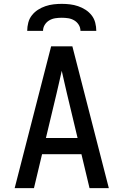

<svg xmlns="http://www.w3.org/2000/svg" viewBox="-20 -975 640 995"><path d="M56 0 245 -735H355L544 0H444L402 -176H198L156 0ZM382 -260 327 -490Q320 -519 313.5 -548.5Q307 -578 300 -608Q293 -578 286.5 -548.5Q280 -519 273 -490L218 -260ZM121 -815Q121 -836 126.5 -857.5Q132 -879 145.5 -896Q159 -913 177 -924.5Q195 -936 215.5 -943Q236 -950 257.5 -952.5Q279 -955 300 -955Q321 -955 342.5 -952.5Q364 -950 384.5 -943Q405 -936 423 -924.5Q441 -913 454.5 -896Q468 -879 473.5 -857.5Q479 -836 479 -815H397Q397 -832 388 -846.5Q379 -861 364.5 -869.5Q350 -878 333.5 -880.5Q317 -883 300 -883Q283 -883 266.5 -880.5Q250 -878 235.5 -869.5Q221 -861 212 -846.5Q203 -832 203 -815Z"/></svg>

Font: Iosevka Aile Medium
Style: Regular
Weight: 500
Designer: Belleve Invis
Foundry: Belleve Invis
Version: Version 27.3.5; ttfautohint (v1.8.4)